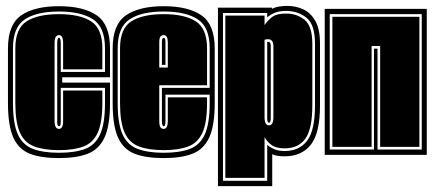

<svg xmlns="http://www.w3.org/2000/svg" viewBox="-20 -525 1476 651"><path d="M180 11Q120 11 82 -3.5Q44 -18 25.5 -58Q7 -98 7 -176V-361Q7 -442 52 -473Q97 -504 180 -504Q263 -504 308 -473Q353 -442 353 -361V-263H191V-245H353V-176Q353 -98 334 -58Q315 -18 277 -3.5Q239 11 180 11ZM180 -7Q234 -7 268.5 -20Q303 -33 319.5 -69.5Q336 -106 336 -176V-227H186V-111Q186 -97 180 -97Q174 -97 174 -111V-379Q174 -397 180 -397Q186 -397 186 -379V-281H336V-361Q336 -433 295.5 -459.5Q255 -486 180 -486Q105 -486 64.5 -459.5Q24 -433 24 -361V-176Q24 -106 40.5 -69.5Q57 -33 92 -20Q127 -7 180 -7ZM180 -16Q129 -16 96 -28.5Q63 -41 47.5 -75.5Q32 -110 32 -176V-361Q32 -428 70 -452.5Q108 -477 180 -477Q251 -477 289 -452.5Q327 -428 327 -361V-290H194V-379Q194 -406 180 -406Q165 -406 165 -379V-115Q165 -88 180 -88Q194 -88 194 -115V-218H327V-176Q327 -110 311.5 -75.5Q296 -41 263.5 -28.5Q231 -16 180 -16Z M535 11Q475 11 437 -3.5Q399 -18 380.5 -58Q362 -98 362 -176V-361Q362 -442 407 -473Q452 -504 535 -504Q618 -504 663 -473Q708 -442 708 -361V-176Q708 -98 689 -58Q670 -18 632 -3.5Q594 11 535 11ZM535 -7Q589 -7 623.5 -20Q658 -33 674.5 -69.5Q691 -106 691 -176V-204H541V-115Q541 -104 539.5 -100.5Q538 -97 535 -97Q529 -97 529 -115V-227H691V-361Q691 -433 650.5 -459.5Q610 -486 535 -486Q460 -486 419.5 -459.5Q379 -433 379 -361V-176Q379 -106 395.5 -69.5Q412 -33 447 -20Q482 -7 535 -7ZM535 -16Q484 -16 451 -28.5Q418 -41 402.5 -75.5Q387 -110 387 -176V-361Q387 -428 425 -452.5Q463 -477 535 -477Q606 -477 644 -452.5Q682 -428 682 -361V-236H520V-115Q520 -99 524 -93.5Q528 -88 535 -88Q549 -88 549 -115V-195H682V-176Q682 -110 666.5 -75.5Q651 -41 618.5 -28.5Q586 -16 535 -16ZM520 -296H549V-381Q549 -406 535 -406Q528 -406 524 -401Q520 -396 520 -381ZM529 -305V-382Q529 -397 535 -397Q541 -397 541 -382V-305Z M719 106V-499H902V-495Q914 -501 927.5 -503Q941 -505 954 -505Q983 -505 1008 -493.5Q1033 -482 1049 -454.5Q1065 -427 1065 -377V-168Q1065 -74 1034 -34.5Q1003 5 945 5Q918 5 903 -2V106ZM736 88H886V-34Q896 -25 910.5 -19Q925 -13 945 -13Q995 -13 1021.5 -48Q1048 -83 1048 -168V-377Q1048 -442 1019 -465Q990 -488 950 -488Q927 -488 911.5 -481.5Q896 -475 886 -466V-481H736ZM744 78V-472H877V-440Q886 -453 901 -466Q916 -479 950 -479Q987 -479 1013 -457.5Q1039 -436 1039 -377V-168Q1039 -88 1015.5 -55Q992 -22 945 -22Q916 -22 900.5 -33.5Q885 -45 877 -60V78ZM892 -100Q907 -100 907 -128V-368Q907 -392 889 -392Q881 -392 877 -390V-128Q877 -100 892 -100ZM892 -109Q886 -109 886 -124V-383H890Q898 -383 898 -370V-124Q898 -109 892 -109Z M1081 0V-495H1427V0ZM1098 -18H1248V-360H1260V-18H1410V-477H1098ZM1107 -27V-468H1402V-27H1269V-369H1240V-27Z"/></svg>

Font: Alumni Sans Collegiate One SC
Style: Regular
Weight: 400
Designer: Robert E. Leuschke
Foundry: Robert E. Leuschke
Version: Version 1.100